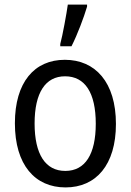

<svg xmlns="http://www.w3.org/2000/svg" viewBox="-20 -808 570 838"><path d="M243 -616V-606H292C318 -657 346 -732 360 -779V-788H276C271 -751 253 -652 243 -616ZM266 10C399 10 486 -88 486 -267C486 -449 396 -547 263 -547C130 -547 45 -449 45 -270C45 -88 133 10 266 10ZM265 -62C178 -62 131 -135 131 -269C131 -403 178 -475 264 -475C351 -475 398 -403 398 -268C398 -135 352 -62 265 -62Z"/></svg>

Font: Noto Sans Mono Condensed
Style: Regular
Weight: 400
Width: 3
Designer: Monotype Design Team
Foundry: Monotype Imaging Inc.
Version: Version 2.014